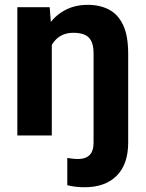

<svg xmlns="http://www.w3.org/2000/svg" viewBox="-20 -558 600 791"><path d="M328 213.4Q310 213.4 292.4 211.4Q274.9 209.4 257.2 205.1V92.7Q268.6 94.6 279.6 95.8Q290.7 97.1 301.9 97.1Q332.6 97.1 349.1 80.8Q365.5 64.6 365.5 29.3V-336.9Q365.5 -370.5 355.9 -389.2Q346.3 -407.8 327.7 -415.3Q309.1 -422.9 281.9 -422.9Q254.4 -422.9 233.9 -412.4Q213.5 -401.9 199.8 -382.7Q186 -363.5 179.2 -337.8Q172.5 -312.1 172.5 -282L132.9 -280.6Q133 -359.9 159 -417.6Q185 -475.4 231.9 -506.7Q278.8 -538.1 341 -538.1Q391.2 -538.1 428.6 -518.7Q466 -499.2 487.1 -455.2Q508.1 -411.1 508.1 -336.2V29.3Q508.1 118.5 460.9 165.9Q413.7 213.4 328 213.4ZM51.4 0V-528.3H184.7L193.4 -415.5V0Z"/></svg>

Font: Heebo
Style: Regular
Weight: 400
Designer: Oded Ezer
Foundry: Ezer Type House
Version: Version 3.100